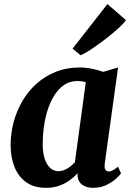

<svg xmlns="http://www.w3.org/2000/svg" viewBox="-20 -892 624 922"><path d="M483 -106.5Q480.5 -86 486 -77.2Q491.5 -68.5 502 -68.5Q509.5 -68.5 520 -73.5Q530.5 -78.5 547 -91.5L561 -59Q555.5 -51 537.5 -34.2Q519.5 -17.5 491.2 -3.8Q463 10 426.5 10Q395.5 10 375 -4.8Q354.5 -19.5 352 -49.5L353 -60.5Q337.5 -43 315.2 -26.8Q293 -10.5 264.8 -0.2Q236.5 10 201.5 10Q142 10 104.2 -18Q66.5 -46 48.8 -92.5Q31 -139 31 -194.5Q31 -250.5 45.2 -304.5Q59.5 -358.5 87.2 -406.2Q115 -454 155.5 -490.2Q196 -526.5 248.2 -547.2Q300.5 -568 363.5 -568Q391 -568 422.8 -561.5Q454.5 -555 476 -547L547 -568ZM392 -497Q382.5 -500.5 372.2 -501.8Q362 -503 352 -503Q316 -503 288.8 -484.8Q261.5 -466.5 241.8 -435.5Q222 -404.5 209.2 -365Q196.5 -325.5 190.8 -283.2Q185 -241 185 -200.5Q185 -159.5 194.5 -130.2Q204 -101 221 -85.5Q238 -70 261 -70Q273 -70 283.8 -73.8Q294.5 -77.5 304.5 -83.5Q314.5 -89.5 323.2 -97Q332 -104.5 339.5 -112.5ZM328.5 -658.5 496 -872.5 584.5 -795.5Q579 -785.5 560.8 -767.8Q542.5 -750 516.8 -728.8Q491 -707.5 463 -687Q435 -666.5 409.8 -650Q384.5 -633.5 367 -626.5Z"/></svg>

Font: Merriweather Light 18pt ExtraBold
Style: Italic
Weight: 800
Italic angle: -7.8°
Version: Version 2.101